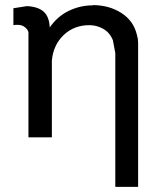

<svg xmlns="http://www.w3.org/2000/svg" viewBox="-20 -535 648 748"><path d="M341.8 -514.2V-515.1Q404.3 -515.1 452.1 -484.9Q500 -454.6 513.2 -399.9L517.1 -382.8Q517.1 -380.4 517.6 -374.5Q518.1 -368.7 518.1 -366.2V192.9H429.2V-328.1L419.9 -377.9Q408.2 -407.7 382.6 -422.4Q356.9 -437 328.1 -437Q269 -437 228.5 -398.9Q188 -360.8 182.1 -299.8V0H90.8V-409.2Q88.4 -420.4 76.9 -429.2Q65.4 -438 51.8 -438H39.1Q37.6 -438 35.6 -437.5Q33.7 -437 32.2 -437V-502.9L85 -511.2Q128.9 -508.8 150.4 -489.3Q171.9 -469.7 173.8 -428.2Q204.1 -471.7 248.3 -492.9Q292.5 -514.2 341.8 -514.2Z"/></svg>

Font: Perun
Style: Regular
Weight: 400
Version: Version 1.0000